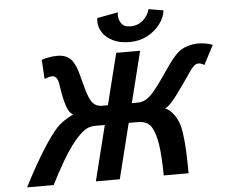

<svg xmlns="http://www.w3.org/2000/svg" viewBox="-60 -1003 1272 1073"><g transform="rotate(-5 576.0 -466.5)"><path d="M744.6 -705.6 568.8 0H434.6L610.4 -705.6ZM602.1 -309.6 628.9 -418H707Q730.5 -418 752.9 -430.7Q775.4 -443.4 802.2 -476.1Q827.1 -506.3 852.3 -543.5Q877.4 -580.6 902.6 -615.7Q927.7 -650.9 951.7 -674.3Q974.1 -696.8 1007.6 -707.3Q1041 -717.8 1069.8 -717.8Q1089.4 -717.8 1112.1 -714.1Q1134.8 -710.4 1151.9 -703.1L1095.2 -594.7Q1090.3 -598.6 1081.1 -602.5Q1071.8 -606.4 1064 -606.4Q1048.8 -606.4 1036.9 -595.2Q1024.9 -584 1012.2 -565.4Q996.1 -541.5 973.4 -509Q950.7 -476.6 921.9 -437.5Q910.2 -421.4 890.6 -400.1Q871.1 -378.9 855.5 -372.1Q869.6 -367.7 887.5 -350.6Q905.3 -333.5 920.4 -304.7Q935.1 -277.3 942.4 -228.5Q949.7 -179.7 952.1 -119.9Q954.6 -60.1 954.6 0H815.4Q814 -109.4 804.9 -170.7Q795.9 -231.9 775.9 -269Q754.4 -309.6 697.3 -309.6ZM582.5 -418 555.7 -309.6H460.4Q432.1 -309.6 412.4 -299.8Q392.6 -290 371.1 -269Q345.7 -244.6 320.1 -209.7Q294.4 -174.8 264.6 -124Q234.9 -73.2 197.8 0H48.8Q79.1 -60.1 112.1 -118.4Q145 -176.8 176.8 -225.3Q208.5 -273.9 234.4 -304.7Q259.3 -334.5 291.7 -356Q324.2 -377.4 340.3 -381.8Q323.7 -395 316.2 -408.4Q308.6 -421.9 303.7 -437.5Q291.5 -476.6 286.4 -509Q281.2 -541.5 277.3 -565.4Q273.9 -584 265.1 -595.2Q256.3 -606.4 241.2 -606.4Q233.4 -606.4 219.7 -602.5Q206.1 -598.6 199.2 -594.7L192.4 -703.1Q213.4 -710.4 237.5 -714.1Q261.7 -717.8 281.2 -717.8Q341.3 -717.8 368.2 -674.3Q382.8 -650.9 393.1 -616Q403.3 -581.1 412.6 -543.9Q421.9 -506.8 433.6 -476.1Q446.3 -443.8 463.6 -430.9Q481 -418 504.4 -418ZM811.5 -933.1 894.5 -918.9Q889.2 -877.9 861.3 -841.6Q833.5 -805.2 789.8 -782.2Q746.1 -759.3 691.4 -759.3Q634.3 -759.3 596.2 -778.6Q558.1 -797.9 539.3 -827.9Q520.5 -857.9 520.5 -889.2Q520.5 -900.4 522.5 -908.7L639.2 -930.2Q637.7 -921.4 637.7 -913.6Q637.7 -889.6 652.3 -867.9Q667 -846.2 703.6 -846.2Q744.1 -846.2 773.4 -871.8Q802.7 -897.5 811.5 -933.1Z"/></g></svg>

Font: Andika
Style: Bold Italic
Weight: 700
Italic angle: -14°
Designer: Victor Gaultney, Annie Olsen, Julie Remington, Don Collingsworth, Eric Hays, Becca Hirsbrunner
Foundry: SIL International
Version: Version 6.101